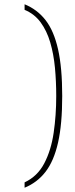

<svg xmlns="http://www.w3.org/2000/svg" viewBox="-20 -764 352 898"><path d="M95 114V89Q155 61 187 0Q219 -61 231 -143Q243 -225 243 -315Q243 -383 237 -447Q231 -511 215 -565.5Q199 -620 170 -659.5Q141 -699 95 -718V-744Q154 -720 193 -670Q232 -620 251.5 -533.5Q271 -447 271 -315Q271 -183 251.5 -97Q232 -11 193 39.5Q154 90 95 114Z"/></svg>

Font: Noto Serif Bengali SemiCondensed Thin
Style: Regular
Weight: 100
Width: 4
Designer: Juan Bruce, Universal Thirst, Indian Type Foundry and the Monotype Design Team.
Foundry: Monotype Imaging Inc.
Version: Version 2.003; ttfautohint (v1.8.4.7-5d5b)